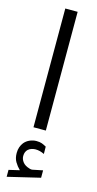

<svg xmlns="http://www.w3.org/2000/svg" viewBox="-143 -690 512 1018"><g transform="rotate(15 113.5 -181.0)"><path d="M69.3 238.3Q52.7 222.2 41 202.4Q29.3 182.6 29.3 154.3Q29.3 136.2 34.4 121.8Q39.6 107.4 48.3 96.2Q60.5 81.5 78.4 73.7Q96.2 65.9 114.7 65.9Q133.3 65.9 145 70.3Q156.7 74.7 169.4 82L169.9 122.1Q145 109.9 121.6 109.9Q112.3 109.9 101.1 113Q89.8 116.2 81.1 124Q74.7 129.9 70.8 138.9Q66.9 147.9 66.9 160.6Q66.9 178.2 78.9 193.6Q90.8 209 115.7 216.3Q117.7 216.8 120.6 217.8Q123.5 218.8 127.4 218.8Q130.9 218.8 133.3 218.3L188.5 207V247.6L10.7 290V252ZM80.1 -652.3H147.9V-0.5H80.1Z"/></g></svg>

Font: Vazir Light FD-UI
Style: Light-FD-UI
Weight: 300
Designer: Saber Rastikerdar
Foundry: Saber Rastikerdar
Version: Version 30.1.0